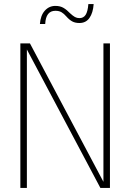

<svg xmlns="http://www.w3.org/2000/svg" viewBox="-20 -923 640 943"><path d="M80 0V-710H127L488 -30V-710H520V0H473L112 -680V0ZM370 -810Q349 -810 334.5 -818Q320 -826 306 -842Q294 -856 282 -863Q270 -870 252 -870Q205 -870 202 -805H176Q179 -847 200 -870.5Q221 -894 252 -894Q276 -894 292.5 -884Q309 -874 324 -858Q338 -845 348 -839.5Q358 -834 370 -834Q390 -834 400.5 -850Q411 -866 414 -903H440Q437 -860 419.5 -835Q402 -810 370 -810Z"/></svg>

Font: Geist Mono Thin
Style: Regular
Weight: 100
Monospace: yes
Designer: Basement.studio, Andrés Briganti, Mateo Zaragoza
Foundry: Basement.studio, Vercel, Andrés Briganti, Guido Ferreyra, Mateo Zaragoza
Version: Version 1.500; ttfautohint (v1.8.4.7-5d5b)